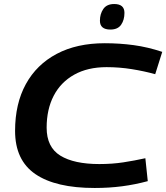

<svg xmlns="http://www.w3.org/2000/svg" viewBox="-20 -925 827 955"><path d="M451 10Q257 10 156 -59Q55 -128 55 -274Q55 -409 108.5 -506.5Q162 -604 262 -657Q362 -710 501 -710Q575 -710 645 -700.5Q715 -691 787 -667L752 -556Q698 -571 636 -581Q574 -591 510 -591Q416 -591 349 -553.5Q282 -516 247 -448.5Q212 -381 212 -290Q212 -193 280 -151Q348 -109 474 -109Q538 -109 593.5 -117.5Q649 -126 703 -138L715 -24Q652 -7 587.5 1.5Q523 10 451 10ZM529 -778Q477 -778 477 -822Q477 -856 494 -880.5Q511 -905 548 -905Q599 -905 599 -861Q599 -826 582.5 -802Q566 -778 529 -778Z"/></svg>

Font: Georama Extended SemiBold
Style: Italic
Weight: 600
Width: 7
Italic angle: -9°
Designer: Jean-Baptiste Levee
Foundry: Production Type
Version: Version 1.000